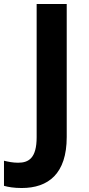

<svg xmlns="http://www.w3.org/2000/svg" viewBox="-94 -734 445 964"><path d="M15 210C149 210 241 138 241 -46V-714H90V-45C90 60 50 83 -3 83C-30 83 -53 78 -74 73V199C-53 205 -24 210 15 210Z"/></svg>

Font: Noto Sans Gujarati
Style: Bold
Weight: 700
Designer: Jelle Bosma - Monotype Design Team, Universal Thirst
Foundry: Monotype Imaging Inc.
Version: Version 2.106